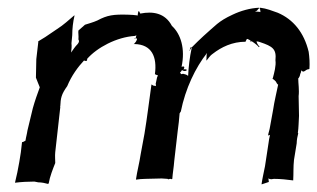

<svg xmlns="http://www.w3.org/2000/svg" viewBox="-20 -472 821 497"><path d="M343 -437C339 -447 338 -443 337 -437C337 -436 336 -433 337 -432C328 -433 320 -434 311 -434C274 -435 258 -433 232 -419C221 -414 209 -411 200 -408C194 -403 189 -398 183 -393C182 -388 184 -379 183 -370C186 -365 184 -362 181 -358C174 -351 169 -343 164 -336C165 -344 166 -352 165 -360L167 -381C167 -397 169 -416 173 -432H172C159 -421 144 -407 128 -397L97 -376C91 -372 85 -369 79 -365V-364V-363V-362C77 -348 76 -333 74 -319L73 -271C76 -262 81 -252 83 -246C77 -230 70 -210 65 -192L51 -134C50 -126 47 -116 46 -108C45 -107 43 -106 42 -106C42 -105 38 -104 37 -104C36 -96 35 -86 34 -78L30 -53C27 -35 23 -16 19 0V1C34 -1 53 -2 69 -2L79 0C88 0 97 2 104 4L106 3C109 -15 117 -35 123 -50V-51C123 -58 122 -69 123 -78L136 -194V-195H135L136 -196C137 -219 139 -228 154 -249C165 -276 182 -299 198 -316V-315C199 -315 202 -314 203 -314C205 -314 206 -318 206 -318C205 -318 205 -319 205 -319C231 -349 282 -376 329 -379C330 -379 332 -380 333 -381C333 -380 332 -378 332 -376L331 -374C330 -373 329 -373 328 -372C328 -372 330 -369 331 -374H332C332 -373 333 -373 334 -372C337 -370 328 -358 326 -358H328C373 -357 387 -325 381 -280C383 -279 387 -277 389 -277C388 -275 386 -271 386 -269L383 -255C384 -253 383 -251 384 -249C382 -250 381 -250 379 -250C377 -250 374 -252 373 -253H372C366 -211 361 -168 354 -126L344 -72C341 -51 335 -29 332 -8V-7C339 -8 348 -9 356 -9L397 -10H399L414 -9C414 -8 416 -8 416 -8H417C417 -8 419 -9 420 -9C421 -9 423 -9 424 -8L426 -9C427 -24 430 -40 431 -55L440 -133C442 -147 444 -165 445 -179C446 -179 447 -183 448 -183C460 -243 486 -297 516 -335C514 -330 515 -322 514 -315C519 -319 521 -326 531 -333C553 -350 581 -364 616 -364C615 -365 619 -370 619 -371C620 -372 623 -370 629 -367C628 -366 628 -366 627 -366V-365H632C640 -360 648 -353 650 -350L652 -351C649 -354 645 -359 644 -365C647 -365 650 -364 653 -363C686 -352 696 -345 693 -316C695 -302 690 -284 686 -269L685 -268C687 -268 692 -263 694 -261C695 -259 698 -253 700 -253C696 -233 690 -209 687 -188L679 -144C678 -136 675 -129 674 -122V-121C675 -122 676 -122 677 -122L679 -123C677 -116 676 -108 675 -101L666 -42C663 -26 659 -10 657 5H658L676 -1C675 -4 676 -8 674 -10C677 -9 680 -8 682 -8L689 -9C706 -9 724 -7 739 -5V-6C740 -22 739 -40 741 -58L748 -101C748 -109 750 -120 752 -127L751 -128C753 -141 753 -157 754 -172L753 -223C755 -239 752 -256 752 -269C754 -270 757 -277 757 -280L759 -285L760 -290C767 -281 770 -293 780 -293L781 -294C782 -309 781 -324 779 -338C767 -388 739 -422 699 -439C685 -444 670 -450 654 -452L652 -451C653 -449 654 -446 654 -443C653 -438 659 -442 643 -442H640C643 -443 647 -445 647 -447L651 -451V-452C627 -451 603 -444 582 -434C545 -417 537 -405 507 -379C497 -370 486 -359 476 -349C475 -351 471 -348 472 -346L473 -345C474 -346 475 -348 476 -349V-347C471 -324 468 -298 467 -276H466C464 -279 457 -280 454 -281L449 -280L446 -284C447 -285 451 -289 451 -291C452 -290 453 -289 454 -289C462 -286 466 -292 462 -292C460 -293 457 -293 455 -292C456 -294 457 -296 457 -297C458 -302 450 -299 450 -299C460 -346 448 -384 425 -405C407 -439 375 -443 344 -437ZM470 -342 471 -341C472 -343 474 -344 473 -345Z"/></svg>

Font: Charger Mayhem
Style: Obl
Weight: 400
Designer: Jasper
Foundry: Cannot Into Space Fonts
Version: Version 0.98